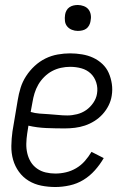

<svg xmlns="http://www.w3.org/2000/svg" viewBox="-20 -742 515 770"><path d="M202 8Q173 8 145.5 2.5Q118 -3 95 -17Q72 -31 56 -53Q40 -75 32.5 -101.5Q25 -128 25.5 -157Q26 -186 30 -215L51 -340Q55 -365 62.5 -389.5Q70 -414 84.5 -436.5Q99 -459 119 -477.5Q139 -496 162.5 -507.5Q186 -519 211.5 -523.5Q237 -528 261 -528Q285 -528 309 -524Q333 -520 353.5 -510.5Q374 -501 390.5 -485.5Q407 -470 416 -449.5Q425 -429 428.5 -405.5Q432 -382 428 -358Q425 -338 415.5 -319Q406 -300 391.5 -284Q377 -268 358.5 -256.5Q340 -245 320.5 -238.5Q301 -232 280.5 -229.5Q260 -227 240 -227Q203 -227 166 -228.5Q129 -230 94 -238L89 -206Q86 -186 85.5 -166Q85 -146 89.5 -127Q94 -108 103.5 -92.5Q113 -77 128.5 -66Q144 -55 163 -50.5Q182 -46 202 -46Q223 -46 244.5 -51Q266 -56 285.5 -67.5Q305 -79 320 -96Q335 -113 347 -133L396 -108Q381 -82 360.5 -59Q340 -36 314.5 -20.5Q289 -5 259.5 1.5Q230 8 202 8ZM250 -279Q269 -279 289 -284Q309 -289 325.5 -300.5Q342 -312 354 -329.5Q366 -347 369 -366Q373 -389 366 -411Q359 -433 343.5 -447.5Q328 -462 306.5 -468Q285 -474 261 -474Q243 -474 224.5 -470Q206 -466 189 -457Q172 -448 157.5 -433.5Q143 -419 133.5 -402.5Q124 -386 118.5 -368Q113 -350 110 -331L103 -293Q120 -288 138.5 -286.5Q157 -285 176 -284Q195 -283 213 -281Q231 -279 250 -279ZM292 -618Q280 -618 268.5 -622.5Q257 -627 249.5 -636Q242 -645 240.5 -657.5Q239 -670 241 -683Q242 -691 246.5 -699.5Q251 -708 258.5 -713Q266 -718 274.5 -720Q283 -722 292 -722Q304 -722 316 -717.5Q328 -713 335 -704Q342 -695 344 -682.5Q346 -670 343 -657Q342 -649 337.5 -640.5Q333 -632 326 -627Q319 -622 310 -620Q301 -618 292 -618Z"/></svg>

Font: Iosevka QP Light
Style: Italic
Weight: 300
Italic angle: -9°
Designer: Belleve Invis
Foundry: Belleve Invis
Version: Version 20.0.0; ttfautohint (v1.8.4)